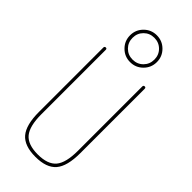

<svg xmlns="http://www.w3.org/2000/svg" viewBox="-309 -1049 1117 1117"><g transform="rotate(45 250.0 -490.0)"><path d="M314 -943.8Q288.1 -969.7 250 -969.7Q211.9 -969.7 186 -943.8Q160.2 -918 160.2 -879.9Q160.2 -841.8 186 -815.9Q211.9 -790 250 -790Q288.1 -790 314 -815.9Q339.8 -841.8 339.8 -879.9Q339.8 -918 314 -943.8ZM328.1 -801.8Q295.9 -769.5 250 -769.5Q204.1 -769.5 171.9 -801.8Q139.6 -834 139.6 -879.9Q139.6 -925.8 171.9 -958Q204.1 -990.2 250 -990.2Q295.9 -990.2 328.1 -958Q360.4 -925.8 360.4 -879.9Q360.4 -834 328.1 -801.8ZM80.1 -190.4V-719.7Q80.1 -729.5 89.8 -730Q99.6 -730.5 99.6 -719.7V-190.4Q99.6 -92.8 133.8 -51.3Q168 -9.8 250 -9.8Q332 -9.8 366.2 -50.8Q400.4 -91.8 400.4 -190.4V-719.7Q400.4 -729.5 410.2 -730Q419.9 -730.5 419.9 -719.7V-190.4Q419.9 -83 380.4 -36.6Q340.8 9.8 250 9.8Q159.2 9.8 119.6 -36.6Q80.1 -83 80.1 -190.4Z"/></g></svg>

Font: Rounded-L Mgen+ 2m thin
Style: Regular
Weight: 100
Designer: [Source Han Sans]
Ryoko NISHIZUKA  (kana & ideographs); Paul D. Hunt (Latin, Greek & Cyrillic); Wenlong ZHANG  (bopomofo
Version: Version 1.059.20150602